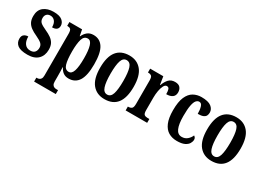

<svg xmlns="http://www.w3.org/2000/svg" viewBox="-35 -1221 2862 2125"><g transform="rotate(30 1396.5 -159.0)"><path d="M190 10Q101 10 63 -19.5Q25 -49 25 -100Q25 -138 47 -154Q69 -170 99 -170Q99 -110 124 -77.5Q149 -45 192 -45Q233 -45 251 -66.5Q269 -88 269 -122Q269 -155 247 -175.5Q225 -196 175 -219Q126 -241 95 -264Q64 -287 48.5 -317.5Q33 -348 33 -394Q33 -470 81 -508.5Q129 -547 208 -547Q284 -547 318 -518.5Q352 -490 352 -452Q352 -389 276 -389Q276 -440 254 -466.5Q232 -493 197 -493Q168 -493 150.5 -475.5Q133 -458 133 -427Q133 -391 154 -371.5Q175 -352 231 -327Q274 -308 305 -286Q336 -264 352.5 -233.5Q369 -203 369 -156Q369 -80 323 -35Q277 10 190 10Z M404 230V180H414Q425 180 438 175.5Q451 171 460.5 156.5Q470 142 470 113V-417Q470 -463 456 -475Q442 -487 419 -487H413V-536H575L590 -458H594Q611 -496 641 -521Q671 -546 718 -546Q799 -546 842 -479.5Q885 -413 885 -267Q885 -122 842 -55.5Q799 11 716 11Q674 11 646.5 -9.5Q619 -30 602 -65H598Q601 -20 601 47V114Q601 143 610.5 157Q620 171 633 175.5Q646 180 657 180H681V230ZM680 -54Q720 -54 737 -108.5Q754 -163 754 -268Q754 -370 737 -425Q720 -480 682 -480Q634 -480 617.5 -423.5Q601 -367 601 -269Q601 -163 617.5 -108.5Q634 -54 680 -54Z M1173 10Q1074 10 1017 -59Q960 -128 960 -269Q960 -410 1015 -479Q1070 -548 1176 -548Q1275 -548 1331.5 -479Q1388 -410 1388 -269Q1388 10 1173 10ZM1175 -49Q1221 -49 1238.5 -105Q1256 -161 1256 -269Q1256 -378 1238 -433Q1220 -488 1174 -488Q1129 -488 1111 -433Q1093 -378 1093 -269Q1093 -161 1111.5 -105Q1130 -49 1175 -49Z M1441 0V-49H1444Q1472 -49 1488.5 -61.5Q1505 -74 1505 -121V-419Q1505 -463 1490 -475Q1475 -487 1448 -487H1445V-536H1613L1629 -434H1633Q1652 -487 1681 -517Q1710 -547 1759 -547Q1804 -547 1824.5 -523.5Q1845 -500 1845 -462Q1845 -421 1817.5 -400.5Q1790 -380 1740 -380Q1740 -421 1732.5 -441.5Q1725 -462 1702 -462Q1681 -462 1666 -434Q1651 -406 1643.5 -363Q1636 -320 1636 -276V-116Q1636 -72 1651 -60.5Q1666 -49 1690 -49H1716V0Z M2099 10Q2038 10 1992 -17Q1946 -44 1920 -104.5Q1894 -165 1894 -265Q1894 -373 1921 -434.5Q1948 -496 1994 -522Q2040 -548 2096 -548Q2183 -548 2221.5 -518Q2260 -488 2260 -444Q2260 -422 2251.5 -404.5Q2243 -387 2219.5 -376.5Q2196 -366 2151 -366Q2151 -417 2140 -454Q2129 -491 2100 -491Q2078 -491 2061 -471Q2044 -451 2034.5 -402Q2025 -353 2025 -266Q2025 -163 2048.5 -109.5Q2072 -56 2124 -56Q2165 -56 2193.5 -80.5Q2222 -105 2236 -139Q2247 -132 2253.5 -122Q2260 -112 2260 -97Q2260 -74 2245.5 -49Q2231 -24 2196 -7Q2161 10 2099 10Z M2540 10Q2441 10 2384 -59Q2327 -128 2327 -269Q2327 -410 2382 -479Q2437 -548 2543 -548Q2642 -548 2698.5 -479Q2755 -410 2755 -269Q2755 10 2540 10ZM2542 -49Q2588 -49 2605.5 -105Q2623 -161 2623 -269Q2623 -378 2605 -433Q2587 -488 2541 -488Q2496 -488 2478 -433Q2460 -378 2460 -269Q2460 -161 2478.5 -105Q2497 -49 2542 -49Z"/></g></svg>

Font: Noto Serif Armenian ExtraCondensed
Style: Bold
Weight: 700
Width: 2
Designer: Monotype Design Team
Foundry: Monotype Imaging Inc.
Version: Version 2.008; ttfautohint (v1.8.4.7-5d5b)